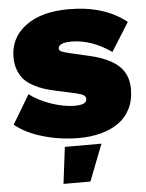

<svg xmlns="http://www.w3.org/2000/svg" viewBox="-62 -718 770 1010"><g transform="rotate(-5 323.0 -213.5)"><path d="M338.9 -669.9Q526.4 -669.9 643.1 -576.2L548.8 -425.8Q443.8 -499 338.9 -499Q269 -499 269 -467.8Q269 -457 283.4 -451.2Q297.9 -445.3 331.5 -437.5Q333 -437 334 -437L424.8 -416Q528.3 -392.6 578.6 -346.7Q628.9 -300.8 628.9 -223.1Q628.9 -164.6 606.4 -119.4Q584 -74.2 543.9 -46.4Q503.9 -18.6 450.9 -4.4Q397.9 9.8 334 9.8Q236.8 9.8 145.8 -16.6Q54.7 -43 -2 -89.8L89.8 -243.2Q132.8 -208.5 201.4 -184.8Q270 -161.1 327.1 -161.1Q390.1 -161.1 390.1 -190.9Q390.1 -204.6 378.7 -211.9Q367.2 -219.2 336.9 -226.1L236.8 -248Q201.2 -255.9 174.1 -264.4Q147 -272.9 117.9 -288.6Q88.9 -304.2 70.3 -324Q51.8 -343.8 39.8 -374.3Q27.8 -404.8 27.8 -442.9Q27.8 -545.4 110.6 -607.7Q193.4 -669.9 338.9 -669.9ZM449.2 49.8 374 243.2H231.9L255.9 49.8Z"/></g></svg>

Font: Work Sans Black
Style: Regular
Weight: 900
Designer: Wei Huang
Foundry: Wei Huang
Version: Version 2.012